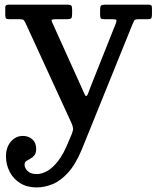

<svg xmlns="http://www.w3.org/2000/svg" viewBox="-20 -540 672 820"><path d="M5.5 127.5Q5.5 88.5 26.8 64.5Q48 40.5 77 40.5Q102 40.5 118.2 55Q134.5 69.5 134.5 96Q134.5 114 127 123.2Q119.5 132.5 109.8 137.5Q100 142.5 92.5 147.5Q85 152.5 85 162.5Q85 179 98.8 191.2Q112.5 203.5 137 203.5Q156.5 203.5 179.8 191.5Q203 179.5 227.5 148.5Q252 117.5 274.5 60.5L286.5 32.5Q292.5 17 292 8.5Q291.5 0 285 -15L89.5 -440.5Q84.5 -451 81 -454.5Q77.5 -458 62.5 -458H20.5Q9.5 -458 6 -461.2Q2.5 -464.5 2.5 -475V-509.5Q2.5 -520 16.5 -520H269Q281 -520 284.5 -516Q288 -512 288 -499.5V-481Q288 -466 284.2 -462Q280.5 -458 266 -458H221Q205.5 -458 202 -455.8Q198.5 -453.5 203.5 -443L329 -165Q336.5 -149 340.5 -139.5Q344.5 -130 347.5 -130Q352 -130 355.8 -139.8Q359.5 -149.5 366 -167L475 -441Q479 -452 476.5 -455Q474 -458 458 -458H424Q413 -458 410.2 -462Q407.5 -466 407.5 -476V-499.5Q407.5 -512.5 411.5 -516.2Q415.5 -520 428 -520H612.5Q621 -520 625 -517.8Q629 -515.5 629 -507.5V-478.5Q629 -467.5 626.5 -462.8Q624 -458 612.5 -458H574Q556.5 -458 553.5 -452.8Q550.5 -447.5 545.5 -435.5L329.5 98Q302.5 163 270 198.2Q237.5 233.5 203.2 247Q169 260.5 136.5 260.5Q95.5 260.5 66.2 242.2Q37 224 21.2 193.5Q5.5 163 5.5 127.5Z"/></svg>

Font: Besley Medium
Style: Regular
Weight: 500
Designer: Owen Earl
Foundry: indestructible type*
Version: Version 2.001; ttfautohint (v1.8.3)